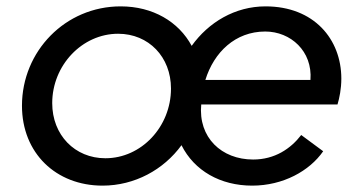

<svg xmlns="http://www.w3.org/2000/svg" viewBox="-20 -571 1125 603"><path d="M1040 -243C1046 -263 1052 -292 1052 -324C1052 -448 966 -551 814 -551C718 -551 635 -501 582 -427C541 -503 460 -551 359 -551C185 -551 49 -410 49 -239C49 -90 156 12 302 12C403 12 494 -38 550 -115C590 -35 672 12 772 12C869 12 952 -34 995 -96L926 -147C893 -104 843 -70 775 -70C676 -70 602 -139 612 -243ZM813 -472C893 -472 962 -410 955 -320H625C652 -407 719 -472 813 -472ZM311 -74C215 -74 144 -147 144 -247C144 -366 238 -465 351 -465C447 -465 517 -392 517 -293C517 -173 424 -74 311 -74Z"/></svg>

Font: Plus Jakarta Text
Style: Italic
Weight: 400
Italic angle: -12°
Designer: Gumpita Rahayu
Foundry: Tokotype Studio
Version: Version 1.000;hotconv 1.0.109;makeotfexe 2.5.65596